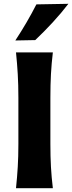

<svg xmlns="http://www.w3.org/2000/svg" viewBox="-20 -988 379 1008"><path d="M64 0Q70 -57.5 73.2 -111.5Q76.5 -165.5 76.5 -232.5V-474.5Q76.5 -543.5 73.2 -598.8Q70 -654 64 -713H257.5Q250.5 -654 247.5 -598.8Q244.5 -543.5 244.5 -474.5V-232.5Q244.5 -165.5 247.5 -111.5Q250.5 -57.5 257.5 0ZM60.5 -775.5Q123.5 -871.5 171 -965L339 -968Q301.5 -919 257.2 -871Q213 -823 165 -777.5Z"/></svg>

Font: Commissioner Flair
Style: Bold
Weight: 700
Designer: Kostas Bartsokas
Foundry: Kostas Bartsokas
Version: Version 1.000; ttfautohint (v1.8.3)